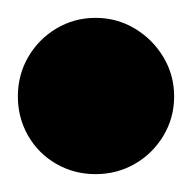

<svg xmlns="http://www.w3.org/2000/svg" viewBox="-57 -398 215 215"><path d="M-37 -290Q-37 -266 -25.5 -246Q-14 -226 6 -214.5Q26 -203 50 -203Q74 -203 94 -214.5Q114 -226 126 -246Q138 -266 138 -290Q138 -314 126 -334Q114 -354 94 -366Q74 -378 50 -378Q26 -378 6 -366Q-14 -354 -25.5 -334Q-37 -314 -37 -290Z"/></svg>

Font: Linefont
Style: Bold
Weight: 700
Monospace: yes
Version: Version 3.002;gftools[0.9.33]